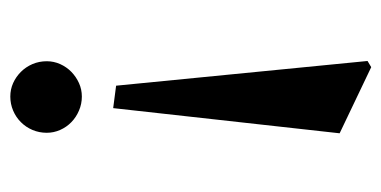

<svg xmlns="http://www.w3.org/2000/svg" viewBox="-207 -536 754 380"><g transform="rotate(-90 170.0 -346.0)"><path d="M238.8 -630.4Q238.8 -616.7 233.2 -604Q227.5 -591.3 217.8 -581.8Q208 -572.3 195.6 -566.7Q183.1 -561 168.9 -561Q154.3 -561 141.1 -566.7Q127.9 -572.3 118.2 -581.8Q108.4 -591.3 102.8 -604Q97.2 -616.7 97.2 -630.4Q97.2 -645.5 102.8 -658.7Q108.4 -671.9 118.2 -681.6Q127.9 -691.4 141.1 -697Q154.3 -702.6 168.9 -702.6Q183.1 -702.6 195.6 -697Q208 -691.4 217.8 -681.6Q227.5 -671.9 233.2 -658.7Q238.8 -645.5 238.8 -630.4ZM96.2 -50.8 146 -499 190.4 -493.2 239.3 4.4 227.1 11.7Z"/></g></svg>

Font: VarendraSemibold
Style: Regular
Weight: 600
Designer: Jacob Thomas
Foundry: Bangla Type Foundry
Version: Version 1.008